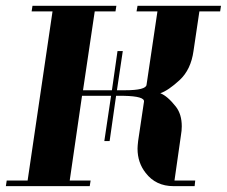

<svg xmlns="http://www.w3.org/2000/svg" viewBox="-20 -635 774 655"><path d="M0 0 2.9 -19H74.2L159.2 -596.2H87.9L90.8 -615.2H377L374 -596.2H303.2L263.2 -327.1H361.8L380.9 -460.9H398.9L378.9 -327.1H405.8Q478.5 -327.1 480 -346.2L517.1 -596.2H445.8L449.2 -615.2H733.9L731 -596.2H660.2L640.1 -460.9Q631.3 -397.5 592.8 -361.8Q554.2 -326.2 526.9 -316.9Q551.3 -307.6 580.1 -271Q600.1 -245.1 600.1 -204.1Q600.1 -189.5 597.2 -172.9L575.2 -19H646L644 0H571.8Q511.7 0 477.1 -44.9Q449.2 -80.1 449.2 -127.9Q449.2 -136.2 451.2 -153.8L471.2 -288.1Q474.1 -306.6 402.8 -308.1H376L354 -153.8H335.9L358.9 -308.1H259.8L217.8 -19H289.1L286.1 0Z"/></svg>

Font: Hjet
Style: Italic
Weight: 400
Designer: T. Christopher White
Version: Version 1.2